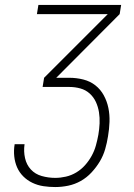

<svg xmlns="http://www.w3.org/2000/svg" viewBox="-20 -755 540 775"><path d="M203 0Q179 0 155.5 -3.5Q132 -7 111 -17Q90 -27 74 -43Q58 -59 49 -79.5Q40 -100 37.5 -124Q35 -148 39 -172Q39 -172 39 -172Q39 -172 39 -173H79Q79 -172 79 -172Q79 -172 79 -172Q75 -144 81 -117Q87 -90 104.5 -71Q122 -52 148.5 -44.5Q175 -37 203 -37Q224 -37 246 -42Q268 -47 288 -59Q308 -71 323.5 -88.5Q339 -106 350 -126Q361 -146 367 -167.5Q373 -189 377 -211Q381 -234 382 -257Q383 -280 379.5 -302Q376 -324 367 -343.5Q358 -363 342 -377.5Q326 -392 304.5 -398Q283 -404 260 -404H152L158 -441L415 -698H129L135 -735H469L463 -698L207 -441H260Q289 -441 316.5 -434Q344 -427 365 -410.5Q386 -394 399 -370Q412 -346 417.5 -319Q423 -292 422 -263Q421 -234 416 -205Q412 -179 404.5 -153Q397 -127 383 -103.5Q369 -80 349.5 -59Q330 -38 306 -24.5Q282 -11 255.5 -5.5Q229 0 203 0Z"/></svg>

Font: Iosevka SS04 XLt Obl
Style: Regular
Weight: 200
Italic angle: -9°
Monospace: yes
Designer: Belleve Invis
Foundry: Belleve Invis
Version: Version 19.0.0; ttfautohint (v1.8.4)